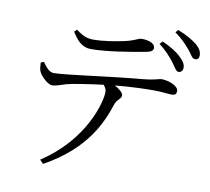

<svg xmlns="http://www.w3.org/2000/svg" viewBox="-92 -913 1184 1085"><g transform="rotate(10 500.0 -371.0)"><path d="M266 -699C299 -647 327 -618 378 -618C467 -618 607 -642 684 -656C716 -662 727 -671 727 -686C727 -710 694 -725 651 -725C630 -725 617 -709 558 -696C508 -685 439 -673 378 -673C345 -673 319 -684 281 -712ZM111 -494C112 -473 113 -457 118 -445C129 -417 174 -377 197 -378C220 -379 246 -390 277 -399C307 -407 400 -422 483 -432C495 -418 500 -406 500 -392C500 -338 444 -110 203 47L223 68C463 -64 527 -231 562 -336C573 -366 596 -370 596 -390C596 -406 573 -424 546 -439C638 -448 722 -450 767 -450C816 -450 854 -444 870 -444C892 -444 898 -453 898 -469C898 -498 841 -520 800 -520C785 -520 769 -509 699 -502C515 -486 261 -448 193 -448C167 -448 147 -474 128 -501ZM754 -714C797 -682 822 -651 842 -626C862 -600 871 -578 886 -577C900 -577 910 -587 911 -602C912 -623 902 -640 878 -663C855 -686 817 -709 769 -731ZM831 -794C874 -764 896 -738 919 -712C940 -687 948 -664 965 -664C981 -663 989 -673 989 -689C989 -710 979 -730 953 -751C928 -770 894 -791 844 -810Z"/></g></svg>

Font: Source Han Serif
Style: Regular
Weight: 400
Designer: Ryoko NISHIZUKA 西塚涼子 (kana & ideographs); Frank Grießhammer (Latin, Greek & Cyrillic); Wenlong ZHANG 张文龙 (bopomofo); San
Foundry: Adobe Systems Incorporated
Version: Version 1.001;PS 1.001;hotconv 16.6.54;makeotf.lib2.5.65590